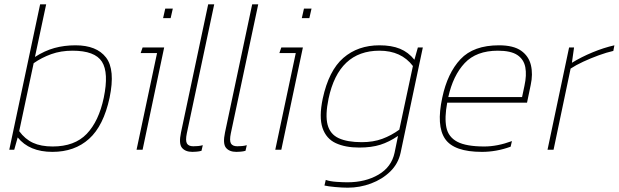

<svg xmlns="http://www.w3.org/2000/svg" viewBox="-20 -694 2868 890"><path d="M223 10Q116 10 62 -57L46 0H23L166 -674H194L142 -430Q187 -459 232.5 -471.5Q278 -484 330 -484Q428 -484 471.5 -427.5Q515 -371 488 -241Q460 -111 393 -50.5Q326 10 223 10ZM224 -15Q326 -15 382 -73.5Q438 -132 461 -241Q485 -357 452.5 -408Q420 -459 316 -459Q262 -459 217.5 -443Q173 -427 136 -401L69 -86Q96 -49 133 -32Q170 -15 224 -15Z M736 -610 746 -654H781L771 -610ZM613 0 708 -448H632L641 -474H741L641 0Z M872 10Q839 10 823.5 -9Q808 -28 819 -80L945 -674H973L846 -76Q839 -42 846.5 -29Q854 -16 876 -16Q887 -16 898 -17Q909 -18 920 -21L914 5Q904 8 891.5 9Q879 10 872 10Z M1076 10Q1043 10 1027.5 -9Q1012 -28 1023 -80L1149 -674H1177L1050 -76Q1043 -42 1050.5 -29Q1058 -16 1080 -16Q1091 -16 1102 -17Q1113 -18 1124 -21L1118 5Q1108 8 1095.5 9Q1083 10 1076 10Z M1379 -610 1389 -654H1424L1414 -610ZM1256 0 1351 -448H1275L1284 -474H1384L1284 0Z M1592 176Q1567 176 1534 173Q1501 170 1484 166L1490 140Q1510 147 1540.5 149Q1571 151 1590 151Q1674 151 1734.5 115.5Q1795 80 1809 14L1825 -64Q1784 -36 1743 -23Q1702 -10 1645 -10Q1581 -10 1536.5 -30.5Q1492 -51 1475 -101Q1458 -151 1476 -237Q1504 -367 1571.5 -425.5Q1639 -484 1739 -484Q1795 -484 1834 -468Q1873 -452 1901 -417L1917 -474H1940L1837 14Q1826 65 1789 101Q1752 137 1700 156.5Q1648 176 1592 176ZM1657 -35Q1710 -35 1752 -50.5Q1794 -66 1831 -93L1894 -388Q1840 -459 1739 -459Q1550 -459 1503 -237Q1487 -160 1498.5 -116Q1510 -72 1550 -53.5Q1590 -35 1657 -35Z M2214 10Q2084 10 2043 -50.5Q2002 -111 2030 -241Q2054 -355 2114.5 -419.5Q2175 -484 2293 -484Q2360 -484 2395.5 -459Q2431 -434 2441 -392Q2451 -350 2440 -300L2423 -218H2053Q2040 -149 2049 -104Q2058 -59 2099.5 -37Q2141 -15 2225 -15Q2285 -15 2353 -40L2347 -14Q2281 10 2214 10ZM2058 -244H2400L2411 -296Q2422 -346 2415 -382.5Q2408 -419 2378 -439Q2348 -459 2288 -459Q2188 -459 2134 -401.5Q2080 -344 2058 -244Z M2518 0 2618 -474H2641L2631 -403Q2675 -430 2727 -451.5Q2779 -473 2828 -484L2823 -458Q2792 -451 2755 -437.5Q2718 -424 2683.5 -408Q2649 -392 2625 -376L2546 0Z"/></svg>

Font: Kanit Thin
Style: Italic
Weight: 250
Italic angle: -12°
Designer: Katatrad Team
Foundry: CadsonDemak
Version: Version 2.000; ttfautohint (v1.8.3)